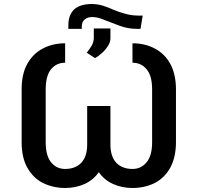

<svg xmlns="http://www.w3.org/2000/svg" viewBox="-20 -928 985 958"><path d="M235 -583Q208 -550 208 -482V-219Q208 -151 235 -118Q262 -85 305 -85Q355 -85 385 -115Q415 -147 415 -206V-399H531V-206Q531 -147 561 -115Q591 -85 641 -85Q684 -85 711 -118Q739 -150 739 -219V-482Q739 -551 711 -583Q684 -615 641 -615V-712Q703 -712 752 -686Q801 -661 830 -609Q858 -556 858 -482V-219Q858 -145 830 -92Q801 -40 752 -15Q702 10 641 10Q589 10 544 -10Q500 -30 473 -69Q446 -30 402 -10Q357 10 305 10Q246 10 194 -15Q145 -40 116 -92Q88 -142 88 -219V-482Q88 -559 116 -609Q145 -661 194 -686Q243 -712 305 -712V-615Q262 -615 235 -583ZM681 -784H664Q619 -784 578 -799L502 -828Q468 -843 440 -843Q417 -843 403 -831Q388 -821 388 -793V-784H321V-802Q321 -855 352 -883Q383 -908 438 -908Q464 -908 493 -900Q520 -891 547 -879Q570 -869 606 -859Q638 -850 676 -850H692ZM439 -703Q448 -721 448 -739V-786H531V-737Q531 -717 518 -698Q505 -677 488 -663Q471 -647 454 -638L413 -665Q430 -687 439 -703Z"/></svg>

Font: Sinter Medium
Style: Regular
Weight: 500
Foundry: Adobe & rsms
Version: Version 1.000